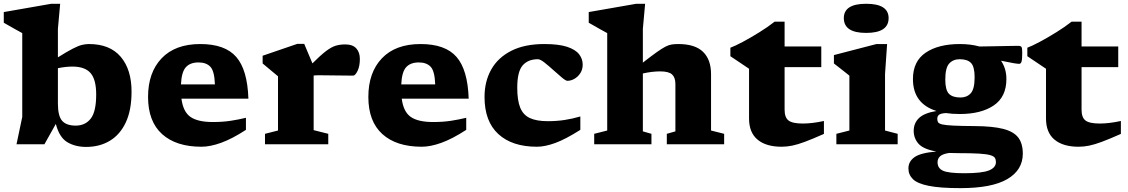

<svg xmlns="http://www.w3.org/2000/svg" viewBox="-33 -765 5982 1018"><path d="M664.5 -279Q664.5 -181 634 -116Q603.5 -51 549.2 -18.5Q495 14 424 14Q366 14 323.8 -11.2Q281.5 -36.5 263 -108L202.5 0H54.5L85 -145V-589.5Q75 -595 45.5 -611.2Q16 -627.5 -13 -644.5V-701L239 -745H286L274 -612V-461Q323.5 -492 353.2 -507.2Q383 -522.5 402 -527Q421 -531.5 438.5 -531.5Q549.5 -531.5 607 -464Q664.5 -396.5 664.5 -279ZM274 -216Q274 -150 296.5 -124.5Q319 -99 368.5 -99Q419 -99 448 -136Q477 -173 477 -264Q477 -343.5 447 -377.8Q417 -412 351.5 -412Q315.5 -412 274 -403.5Z M1029 -531.5Q1160 -531.5 1219.5 -463.2Q1279 -395 1284 -242H929Q938 -172 977 -145Q1016 -118 1095.5 -118Q1147.5 -118 1189.8 -124.5Q1232 -131 1271 -140.5V-76.5Q1197 -28.5 1139.2 -7.8Q1081.5 13 1035 13Q900.5 13 826.2 -54.2Q752 -121.5 752 -251Q752 -380.5 824 -456Q896 -531.5 1029 -531.5ZM1019.5 -434Q975.5 -434 952.5 -408.8Q929.5 -383.5 926.5 -317.5H1106.5Q1104 -388.5 1082.2 -411.2Q1060.5 -434 1019.5 -434Z M1797.5 -529.5Q1837 -529.5 1856 -508.5Q1875 -487.5 1875 -452.5Q1875 -414 1862.8 -389Q1850.5 -364 1839.5 -364Q1791.5 -364 1748.2 -365Q1705 -366 1658 -366Q1640 -366 1630 -364.5V-75L1707.5 -55.5V0H1372V-55.5L1441 -73V-360.5Q1431.5 -369 1409.2 -387Q1387 -405 1359.5 -428.5V-469.5L1543.5 -532.5H1580L1623.5 -429Q1667.5 -473 1696 -494.5Q1724.5 -516 1747.5 -522.8Q1770.5 -529.5 1797.5 -529.5Z M2197 -531.5Q2328 -531.5 2387.5 -463.2Q2447 -395 2452 -242H2097Q2106 -172 2145 -145Q2184 -118 2263.5 -118Q2315.5 -118 2357.8 -124.5Q2400 -131 2439 -140.5V-76.5Q2365 -28.5 2307.2 -7.8Q2249.5 13 2203 13Q2068.5 13 1994.2 -54.2Q1920 -121.5 1920 -251Q1920 -380.5 1992 -456Q2064 -531.5 2197 -531.5ZM2187.5 -434Q2143.5 -434 2120.5 -408.8Q2097.5 -383.5 2094.5 -317.5H2274.5Q2272 -388.5 2250.2 -411.2Q2228.5 -434 2187.5 -434Z M2853 -531.5Q2929.5 -531.5 2974 -516.8Q3018.5 -502 3037.5 -477.2Q3056.5 -452.5 3056.5 -422.5Q3056.5 -396.5 3044 -377.2Q3031.5 -358 3012.8 -347.2Q2994 -336.5 2975.5 -336.5Q2967 -336.5 2946.2 -353.8Q2925.5 -371 2900.8 -393.5Q2876 -416 2853.8 -433.5Q2831.5 -451 2819 -451Q2766.5 -451 2738 -418Q2709.5 -385 2709.5 -300Q2709.5 -233 2725.2 -194.2Q2741 -155.5 2776.5 -139Q2812 -122.5 2871 -122.5Q2918.5 -122.5 2960 -128.8Q3001.5 -135 3044 -147.5V-76.5Q2965 -26.5 2910.8 -6.8Q2856.5 13 2813.5 13Q2682.5 13 2609.2 -54.2Q2536 -121.5 2536 -251Q2536 -333.5 2571.8 -396.8Q2607.5 -460 2678.2 -495.8Q2749 -531.5 2853 -531.5Z M3421 0H3117.5V-55.5L3186.5 -73V-589.5Q3176.5 -595 3147 -611.2Q3117.5 -627.5 3088.5 -644.5V-701L3340.5 -745H3387.5L3375.5 -612V-433Q3421 -468.5 3449.2 -488.5Q3477.5 -508.5 3495.5 -517.8Q3513.5 -527 3528.8 -529.2Q3544 -531.5 3563.5 -531.5Q3652 -531.5 3694.5 -490.2Q3737 -449 3737 -372V-73L3806.5 -55.5V0H3502.5V-55.5L3548 -68.5V-319.5Q3548 -354 3530.5 -370.2Q3513 -386.5 3467 -386.5Q3424.5 -386.5 3375.5 -375.5V-68.5L3421 -55.5Z M4127 -183.5Q4127 -142 4148 -126Q4169 -110 4223.5 -110Q4247 -110 4274.8 -113.2Q4302.5 -116.5 4335.5 -123.5V-55Q4274.5 -28 4235 -13.2Q4195.5 1.5 4167.2 7.2Q4139 13 4111 13Q4029 13 3983.8 -24.5Q3938.5 -62 3938.5 -137V-400.5L3839.5 -467V-512Q3864 -521 3905.8 -543.2Q3947.5 -565.5 3993 -593.8Q4038.5 -622 4074 -650H4127V-518.5H4321.5V-409H4127Z M4559.5 -590.5Q4441 -590.5 4441 -669Q4441 -745 4559.5 -745Q4678.5 -745 4678.5 -669Q4678.5 -590.5 4559.5 -590.5ZM4670.5 -531.5 4659.5 -372.5V-73L4726.5 -55.5V0H4401.5V-55.5L4470.5 -73V-364Q4462 -371 4436.8 -390.8Q4411.5 -410.5 4388.5 -428.5V-473L4614 -531.5Z M5056 -160.5Q5016 -160.5 4982.5 -165.5Q4956 -164 4946.2 -156.8Q4936.5 -149.5 4936.5 -135Q4936.5 -124 4940.8 -116.8Q4945 -109.5 4963.2 -105.2Q4981.5 -101 5021.8 -99Q5062 -97 5134 -96.5Q5229.5 -96 5285.5 -81.8Q5341.5 -67.5 5365.8 -35.8Q5390 -4 5390 49.5Q5390 136.5 5308 184.5Q5226 232.5 5059.5 232.5Q4950.5 232.5 4890.5 220.2Q4830.5 208 4807 184.5Q4783.5 161 4783.5 128Q4783.5 91 4816.2 68Q4849 45 4932 38.5Q4862.5 26 4837 -3Q4811.5 -32 4811.5 -71.5Q4811.5 -112 4839.5 -139Q4867.5 -166 4932.5 -176.5Q4807.5 -215.5 4807.5 -346Q4807.5 -440 4875 -485.8Q4942.5 -531.5 5056 -531.5Q5113.5 -531.5 5160 -518.5Q5198.5 -519 5239.2 -519.8Q5280 -520.5 5313.8 -521.2Q5347.5 -522 5365 -522Q5379.5 -522 5383.2 -515.5Q5387 -509 5387 -486.5Q5387 -450 5383.2 -438.2Q5379.5 -426.5 5371 -426.5Q5363 -426.5 5341.5 -430Q5320 -433.5 5274.5 -443Q5303 -401.5 5303 -346Q5303 -251.5 5236 -206Q5169 -160.5 5056 -160.5ZM5059.5 -248Q5093.5 -248 5114 -270.5Q5134.5 -293 5134.5 -355.5Q5134.5 -410.5 5115.8 -430.8Q5097 -451 5055.5 -451Q5020.5 -451 4999.8 -428.2Q4979 -405.5 4979 -343Q4979 -288 4998.2 -268Q5017.5 -248 5059.5 -248ZM4938 95.5Q4938 127 4967 140.2Q4996 153.5 5080 153.5Q5174 153.5 5210.8 138.5Q5247.5 123.5 5247.5 94.5Q5247.5 81.5 5242.2 72.5Q5237 63.5 5218 57.8Q5199 52 5158.5 49.5Q5118 47 5048 47Q5022.5 47 4999.5 46Q4966 51 4952 63.2Q4938 75.5 4938 95.5Z M5701.5 -183.5Q5701.5 -142 5722.5 -126Q5743.5 -110 5798 -110Q5821.5 -110 5849.2 -113.2Q5877 -116.5 5910 -123.5V-55Q5849 -28 5809.5 -13.2Q5770 1.5 5741.8 7.2Q5713.5 13 5685.5 13Q5603.5 13 5558.2 -24.5Q5513 -62 5513 -137V-400.5L5414 -467V-512Q5438.5 -521 5480.2 -543.2Q5522 -565.5 5567.5 -593.8Q5613 -622 5648.5 -650H5701.5V-518.5H5896V-409H5701.5Z"/></svg>

Font: Newsreader 6pt
Style: Bold
Weight: 700
Designer: Hugues Gentile
Foundry: Production Type
Version: Version 1.003; ttfautohint (v1.8.3)